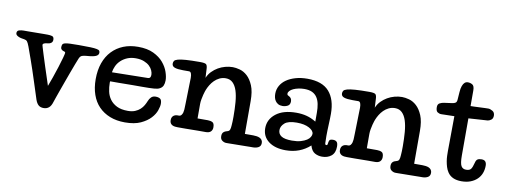

<svg xmlns="http://www.w3.org/2000/svg" viewBox="-56 -910 3235 1231"><g transform="rotate(10 1561.5 -295.0)"><path d="M423 -337Q417 -323 407 -296.5Q397 -270 385.5 -239Q374 -208 362 -174.5Q350 -141 339.5 -112Q329 -83 322 -62.5Q315 -42 313 -36Q305 -9 291 2.5Q277 14 257 14Q236 14 223.5 3Q211 -8 203 -31Q182 -96 168.5 -138Q155 -180 144 -213Q133 -246 121.5 -278.5Q110 -311 93 -358Q84 -382 77.5 -389.5Q71 -397 58 -399Q52 -400 42.5 -401.5Q33 -403 24 -406.5Q15 -410 8.5 -415.5Q2 -421 2 -429Q2 -445 16.5 -449Q31 -453 45 -453Q49 -453 73 -453Q97 -453 124 -453.5Q151 -454 174 -454Q197 -454 201 -454Q217 -454 230 -450.5Q243 -447 243 -428Q243 -414 233.5 -407Q224 -400 209 -399Q198 -398 189 -394.5Q180 -391 180 -383Q180 -381 184 -368Q188 -355 197 -325.5Q206 -296 221.5 -248.5Q237 -201 260 -131Q269 -153 281.5 -189.5Q294 -226 305.5 -261.5Q317 -297 324.5 -325Q332 -353 332 -358Q332 -365 322 -367Q314 -369 307.5 -374.5Q301 -380 301 -389Q301 -401 304.5 -408Q308 -415 319.5 -418Q331 -421 352.5 -422Q374 -423 410 -423Q458 -423 485.5 -422Q513 -421 527 -418Q541 -415 544.5 -410Q548 -405 548 -397Q548 -382 530.5 -374Q513 -366 468 -363Q454 -362 442 -358Q430 -354 423 -337Z M883 -292Q901 -292 901 -316Q901 -329 894.5 -344Q888 -359 874.5 -372Q861 -385 838.5 -394Q816 -403 785 -403Q754 -403 730 -393Q706 -383 688.5 -366.5Q671 -350 661.5 -329.5Q652 -309 649 -288ZM648 -229Q647 -227 647 -223.5Q647 -220 647 -218Q647 -191 653 -163Q659 -135 675.5 -112.5Q692 -90 720 -76Q748 -62 792 -62Q819 -62 838.5 -70Q858 -78 871.5 -90.5Q885 -103 893.5 -118Q902 -133 907 -146Q913 -162 924 -172.5Q935 -183 952 -183Q971 -183 982 -175.5Q993 -168 993 -143Q993 -127 984 -100.5Q975 -74 951.5 -48.5Q928 -23 888 -4.5Q848 14 786 14Q731 14 688 -3Q645 -20 615 -51Q585 -82 569.5 -126.5Q554 -171 554 -227Q554 -286 570.5 -332.5Q587 -379 618 -411.5Q649 -444 691.5 -461Q734 -478 787 -478Q847 -478 887.5 -458.5Q928 -439 952 -410.5Q976 -382 986.5 -351Q997 -320 997 -297Q997 -277 991 -263Q985 -249 970 -241Q963 -237 954.5 -235Q946 -233 932.5 -232Q919 -231 899.5 -230.5Q880 -230 853 -230Q849 -230 833 -230Q817 -230 795 -230Q773 -230 748 -229.5Q723 -229 701.5 -229Q680 -229 665 -229Q650 -229 648 -229Z M1557 -47H1611Q1621 -47 1632.5 -45.5Q1644 -44 1653 -40Q1662 -36 1668 -28Q1674 -20 1674 -8Q1674 12 1659 20.5Q1644 29 1623 29Q1620 29 1606.5 29Q1593 29 1574.5 29.5Q1556 30 1535 30Q1514 30 1496 30.5Q1478 31 1464.5 31Q1451 31 1449 31Q1436 31 1423 22Q1410 13 1410 -7Q1410 -24 1418.5 -32.5Q1427 -41 1441 -44Q1455 -47 1459 -57Q1463 -67 1464 -86Q1465 -100 1465.5 -112Q1466 -124 1466 -143Q1466 -194 1462.5 -237Q1459 -280 1449 -311Q1439 -342 1421 -359.5Q1403 -377 1375 -377Q1353 -377 1334.5 -368Q1316 -359 1302 -345Q1288 -331 1278 -314.5Q1268 -298 1262 -283Q1261 -281 1257.5 -271Q1254 -261 1250.5 -247Q1247 -233 1244 -216.5Q1241 -200 1241 -186V-92H1308Q1326 -92 1338.5 -85.5Q1351 -79 1351 -53Q1351 -36 1340.5 -25.5Q1330 -15 1308 -15Q1305 -15 1292 -15Q1279 -15 1259.5 -15Q1240 -15 1218 -14.5Q1196 -14 1176.5 -14Q1157 -14 1143 -14Q1129 -14 1125 -14Q1117 -14 1108 -15Q1099 -16 1091.5 -19.5Q1084 -23 1078.5 -30.5Q1073 -38 1073 -51Q1073 -63 1077 -70.5Q1081 -78 1087 -82Q1093 -86 1099 -87.5Q1105 -89 1109 -89H1120Q1130 -89 1136 -96.5Q1142 -104 1144.5 -113.5Q1147 -123 1147.5 -132Q1148 -141 1148 -143Q1148 -146 1149 -174.5Q1150 -203 1150.5 -237.5Q1151 -272 1152 -302.5Q1153 -333 1153 -340Q1153 -380 1135 -380H1095Q1060 -380 1041.5 -386.5Q1023 -393 1023 -411Q1023 -421 1028 -428.5Q1033 -436 1050.5 -441Q1068 -446 1102 -448.5Q1136 -451 1194 -451Q1225 -451 1233.5 -444.5Q1242 -438 1243 -415L1246 -357Q1256 -381 1273.5 -399Q1291 -417 1312.5 -429.5Q1334 -442 1358.5 -448.5Q1383 -455 1407 -455Q1427 -455 1453 -448Q1479 -441 1502 -420Q1525 -399 1541 -361Q1557 -323 1557 -260Z M1988 -261Q1988 -292 1983 -317Q1978 -342 1966 -360Q1954 -378 1934 -387.5Q1914 -397 1883 -397Q1863 -397 1844.5 -393Q1826 -389 1812 -382.5Q1798 -376 1789.5 -367Q1781 -358 1781 -349Q1781 -341 1785.5 -338.5Q1790 -336 1792 -335Q1812 -326 1812 -303Q1812 -281 1796 -273Q1780 -265 1763 -265Q1746 -265 1734.5 -271.5Q1723 -278 1716 -288.5Q1709 -299 1706.5 -311Q1704 -323 1704 -335Q1704 -363 1717.5 -387Q1731 -411 1755.5 -428Q1780 -445 1814.5 -455Q1849 -465 1891 -465Q1988 -465 2033 -414Q2078 -363 2078 -269Q2078 -257 2077.5 -238Q2077 -219 2076 -198.5Q2075 -178 2074.5 -158.5Q2074 -139 2074 -124Q2074 -87 2075 -77Q2076 -67 2083 -67Q2088 -67 2090 -70.5Q2092 -74 2092 -79Q2093 -90 2097 -99Q2101 -108 2121 -108Q2136 -108 2144.5 -100Q2153 -92 2153 -69Q2153 -28 2129 -8.5Q2105 11 2069 11Q2043 11 2021.5 -1Q2000 -13 1990 -48Q1958 -19 1918.5 -4Q1879 11 1832 11Q1762 11 1720.5 -20.5Q1679 -52 1679 -106Q1679 -163 1726.5 -200.5Q1774 -238 1859 -238Q1895 -238 1926 -230Q1957 -222 1988 -203ZM1771 -110Q1771 -84 1792.5 -70.5Q1814 -57 1861 -57Q1895 -57 1918.5 -64Q1942 -71 1956.5 -80.5Q1971 -90 1977.5 -101.5Q1984 -113 1984 -122Q1984 -143 1953.5 -159.5Q1923 -176 1873 -176Q1817 -176 1794 -155.5Q1771 -135 1771 -110Z M2659 -47H2713Q2723 -47 2734.5 -45.5Q2746 -44 2755 -40Q2764 -36 2770 -28Q2776 -20 2776 -8Q2776 12 2761 20.5Q2746 29 2725 29Q2722 29 2708.5 29Q2695 29 2676.5 29.5Q2658 30 2637 30Q2616 30 2598 30.5Q2580 31 2566.5 31Q2553 31 2551 31Q2538 31 2525 22Q2512 13 2512 -7Q2512 -24 2520.5 -32.5Q2529 -41 2543 -44Q2557 -47 2561 -57Q2565 -67 2566 -86Q2567 -100 2567.5 -112Q2568 -124 2568 -143Q2568 -194 2564.5 -237Q2561 -280 2551 -311Q2541 -342 2523 -359.5Q2505 -377 2477 -377Q2455 -377 2436.5 -368Q2418 -359 2404 -345Q2390 -331 2380 -314.5Q2370 -298 2364 -283Q2363 -281 2359.5 -271Q2356 -261 2352.5 -247Q2349 -233 2346 -216.5Q2343 -200 2343 -186V-92H2410Q2428 -92 2440.5 -85.5Q2453 -79 2453 -53Q2453 -36 2442.5 -25.5Q2432 -15 2410 -15Q2407 -15 2394 -15Q2381 -15 2361.5 -15Q2342 -15 2320 -14.5Q2298 -14 2278.5 -14Q2259 -14 2245 -14Q2231 -14 2227 -14Q2219 -14 2210 -15Q2201 -16 2193.5 -19.5Q2186 -23 2180.5 -30.5Q2175 -38 2175 -51Q2175 -63 2179 -70.5Q2183 -78 2189 -82Q2195 -86 2201 -87.5Q2207 -89 2211 -89H2222Q2232 -89 2238 -96.5Q2244 -104 2246.5 -113.5Q2249 -123 2249.5 -132Q2250 -141 2250 -143Q2250 -146 2251 -174.5Q2252 -203 2252.5 -237.5Q2253 -272 2254 -302.5Q2255 -333 2255 -340Q2255 -380 2237 -380H2197Q2162 -380 2143.5 -386.5Q2125 -393 2125 -411Q2125 -421 2130 -428.5Q2135 -436 2152.5 -441Q2170 -446 2204 -448.5Q2238 -451 2296 -451Q2327 -451 2335.5 -444.5Q2344 -438 2345 -415L2348 -357Q2358 -381 2375.5 -399Q2393 -417 2414.5 -429.5Q2436 -442 2460.5 -448.5Q2485 -455 2509 -455Q2529 -455 2555 -448Q2581 -441 2604 -420Q2627 -399 2643 -361Q2659 -323 2659 -260Z M2860 -392Q2841 -392 2817 -391Q2793 -390 2775 -390Q2762 -390 2750.5 -397.5Q2739 -405 2739 -430Q2739 -449 2752 -456Q2765 -463 2780 -465L2831 -472Q2846 -474 2853.5 -479.5Q2861 -485 2862 -500Q2864 -524 2865.5 -549Q2867 -574 2873 -590Q2884 -621 2908 -621Q2924 -621 2937.5 -613Q2951 -605 2951 -575V-474Q2957 -474 2973.5 -474.5Q2990 -475 3009 -476Q3028 -477 3044.5 -477.5Q3061 -478 3066 -478Q3078 -478 3093.5 -469Q3109 -460 3109 -439Q3109 -420 3097 -411.5Q3085 -403 3075 -402Q3044 -400 3012 -398Q2980 -396 2951 -394V-152Q2951 -102 2961 -84.5Q2971 -67 2993 -67Q3015 -67 3024 -78Q3033 -89 3041 -121Q3045 -138 3054 -144Q3063 -150 3080 -150Q3098 -150 3105.5 -140.5Q3113 -131 3113 -114Q3113 -88 3104.5 -65.5Q3096 -43 3078.5 -26Q3061 -9 3035.5 1Q3010 11 2976 11Q2913 11 2886 -30Q2876 -45 2870.5 -63Q2865 -81 2862 -99Q2859 -117 2858.5 -134Q2858 -151 2858 -165Z"/></g></svg>

Font: Life Savers ExtraBold
Style: Regular
Weight: 800
Designer: Pablo Impallari, Rodrigo Fuenzalida, Brenda Gallo
Foundry: Pablo Impallari, Rodrigo Fuenzalida, Brenda Gallo
Version: Version 3.001; ttfautohint (v0.95) -l 8 -r 50 -G 200 -x 14 -